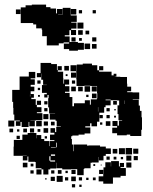

<svg xmlns="http://www.w3.org/2000/svg" viewBox="-20 -797 663 833"><path d="M124 -697H70V-765H91V-774H118V-777H180V-766H199V-760H223V-739H227V-758H251V-734H232V-733H251V-734H252V-763H286V-734H287V-730H313V-702H289V-699H312V-673H289V-667H310V-645H288V-666H281V-644H261V-639H282V-615H318V-611H344V-581H318V-577H280V-584H257V-608H280V-613H256V-609H235V-600H183V-640H163V-668H161V-674H137V-691H124ZM287 -758H311V-734H287ZM49 -756H69V-736H49ZM322 -753H336V-739H322ZM382 -753H396V-739H382ZM316 -699H342V-673H316ZM319 -666H339V-646H319ZM351 -664H367V-648H351ZM308 -635V-617H290V-635ZM380 -635H398V-617H380ZM335 -632V-620H323V-632ZM347 -608H371V-584H347ZM379 -606H399V-586H379ZM594 -288H596V-234H593V-207H545V-213H530V-210H488V-219H467V-243H488V-250H468V-272H490V-252H496V-274H510V-276H494V-302H490V-340H497V-361H489V-362H460V-365H438V-362H460V-340H438V-332H432V-308H411V-269H401V-249H377V-262H371V-249H350V-244H372V-218H347V-213H321V-209H294V-206H289V-194H292V-170H298V-141H300V-170H358V-165H364V-166H414V-161H439V-153H461V-129H439V-121H429V-101H409V-116H408V-92H379V-91H373V-67H346V-64H343V-37H315V-63H288V-62H250V-67H225V-91H224V-66H198V-62H190V-40H168V-62H160V-67H135V-94H132V-95H103V-118H99V-101H79V-121H96V-122H79V-121H39V-161H40V-190H77V-213H100V-220H138V-197H139V-211H159V-194H172V-185H193V-163H195V-185H216V-189H197V-213H216V-221H199V-241H219V-224H224V-246H244V-248H226V-273H221V-278H196V-304H219V-305H193V-331H189V-371H191V-385H186V-374H172V-388H183V-394H162V-428H183V-429H167V-451H159V-478H158V-462H140V-480H156V-524H202V-519H227V-493H230V-510H248V-492H231V-486H254V-457H255V-434H258V-452H280V-430H262V-423H281V-399H262V-394H282V-376H294V-336H301V-349H348V-362H370V-343H374V-366H400V-370H402V-393H401V-424H372V-425H346V-424H312V-453H311V-488H286V-514H312V-489H313V-517H339V-521H379V-514H402V-492H410V-486H464V-470H473V-477H485V-465H478V-464H502V-463H531V-434H532V-421H549V-401H532V-397H555V-396H584V-366H556V-364H582V-339H587V-316H594ZM259 -511H279V-491H259ZM410 -510H428V-492H410ZM49 -271H66V-274H42V-300H38V-329H37V-355H33V-407H65V-465H105V-485H133V-457H113V-453H131V-429H113V-421H129V-401H113V-389H127V-373H116V-367H135V-342H140V-332H160V-310H140V-306H164V-276H136V-274H112V-273H131V-249H107V-268H104V-246H74V-268H69V-251H49ZM288 -482H310V-460H288ZM273 -475V-467H265V-475ZM142 -448H156V-434H142ZM292 -434V-448H306V-434ZM347 -423H371V-399H347ZM378 -422H400V-400H378ZM309 -401H289V-421H309ZM319 -401V-421H339V-401ZM144 -416H154V-406H144ZM399 -391V-371H379V-391ZM111 -387H110V-378H111ZM364 -386V-376H354V-386ZM153 -385V-377H145V-385ZM522 -346V-361H521V-346ZM140 -360H158V-342H140ZM471 -359H487V-343H471ZM172 -358H186V-344H172ZM405 -313H406V-332H405ZM186 -314H172V-328H186ZM442 -328H456V-314H442ZM476 -318V-324H482V-318ZM190 -280H168V-302H190ZM412 -298H426V-284H412ZM456 -284H442V-298H456ZM483 -287H475V-295H483ZM16 -274H42V-248H16ZM137 -273H161V-249H137ZM459 -251H439V-271H459ZM170 -252V-270H188V-252ZM201 -253V-269H217V-253ZM424 -266V-256H414V-266ZM169 -241H189V-221H169ZM128 -240V-222H110V-240ZM37 -223H21V-239H37ZM97 -239V-223H81V-239ZM155 -237V-225H143V-237ZM54 -226V-236H64V-226ZM66 -194H52V-208H66ZM184 -206V-196H174V-206ZM223 -158H226V-178H223ZM201 -155H222V-157H201ZM553 -127H525V-155H553ZM496 -154H522V-128H496ZM580 -130H558V-152H580ZM469 -151H489V-131H469ZM219 -127H201V-121H219ZM550 -100H528V-122H550ZM578 -102H560V-120H578ZM194 -119V-100H198V-96H219V-101H199V-119ZM442 -104V-118H456V-104ZM485 -117V-105H473V-117ZM514 -116V-106H504V-116ZM518 -72H503V-68H526V-34H503V-27H470V0H428V-10H408V-32H428V-42H429V-71H437V-93H461V-75H462V-98H496V-75H500V-90H518ZM550 -70H528V-92H550ZM99 -71H79V-91H99ZM113 -75V-87H125V-75ZM385 -77V-85H393V-77ZM417 -79V-83H421V-79ZM160 -40H138V-62H160ZM290 -42V-60H308V-42ZM410 -42V-60H428V-42ZM231 -43V-59H247V-43ZM126 -44H112V-58H126ZM202 -44V-58H216V-44ZM264 -46V-56H274V-46ZM252 -8H226V-34H252ZM309 -11H289V-31H309ZM218 -12H200V-30H218ZM276 -14H262V-28H276ZM336 -14H322V-28H336ZM395 -15H383V-27H395ZM364 -16H354V-26H364ZM182 -18H176V-24H182ZM306 16H292V2H306ZM334 14H324V4H334Z"/></svg>

Font: Rubik-Storm
Style: Regular
Weight: 400
Designer: NaN (generative design), Hubert & Fischer (Rubik source font outlines)
Foundry: NaN, Hubert & Fischer
Version: Version 1.000